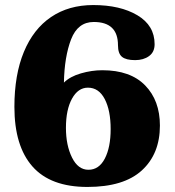

<svg xmlns="http://www.w3.org/2000/svg" viewBox="-20 -730 692 760"><path d="M37 -307Q37 -434 74.5 -524.5Q112 -615 182 -662.5Q252 -710 349 -710Q456 -710 524 -669.5Q592 -629 592 -555Q592 -524 570 -508Q548 -492 515 -492Q479 -492 463 -505Q447 -518 447 -551Q447 -643 351 -643Q288 -643 261.5 -574.5Q235 -506 233 -403Q257 -427 300 -439.5Q343 -452 385 -452Q496 -452 554.5 -392Q613 -332 613 -233Q613 -121 541.5 -55.5Q470 10 326 10Q180 10 108.5 -71Q37 -152 37 -307ZM418 -219Q418 -293 394.5 -338Q371 -383 328 -383Q289 -383 265 -339.5Q241 -296 241 -224Q241 -155 265 -106.5Q289 -58 330 -58Q372 -58 395 -102.5Q418 -147 418 -219Z"/></svg>

Font: Taviraj ExtraBold
Style: Regular
Weight: 800
Designer: Katatrad Team
Foundry: CadsonDemak
Version: Version 1.001